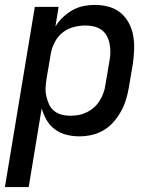

<svg xmlns="http://www.w3.org/2000/svg" viewBox="-27 -548 647 783"><path d="M-7 215 115 -520H212L199 -440Q212 -461 230 -478Q248 -495 269.5 -507Q291 -519 314 -523.5Q337 -528 360 -528Q389 -528 416.5 -520.5Q444 -513 464.5 -496Q485 -479 498 -455Q511 -431 516 -403.5Q521 -376 520 -347Q519 -318 515 -289L498 -189Q494 -165 486.5 -140.5Q479 -116 466 -93Q453 -70 435.5 -50Q418 -30 395 -16.5Q372 -3 346.5 2.5Q321 8 297 8Q269 8 243.5 1.5Q218 -5 197 -20.5Q176 -36 163 -58.5Q150 -81 143 -106L90 215ZM259 -76Q276 -76 293 -79Q310 -82 326.5 -90Q343 -98 356.5 -110Q370 -122 379.5 -137.5Q389 -153 395 -169.5Q401 -186 403 -203L420 -303Q423 -320 423 -337.5Q423 -355 419.5 -371.5Q416 -388 408 -402.5Q400 -417 386.5 -426.5Q373 -436 356 -440Q339 -444 322 -444Q298 -444 273 -437.5Q248 -431 228 -415Q208 -399 196 -375.5Q184 -352 180 -328L163 -228Q160 -210 159 -191.5Q158 -173 162 -155.5Q166 -138 173 -122.5Q180 -107 193.5 -96Q207 -85 224 -80.5Q241 -76 259 -76Z"/></svg>

Font: Iosevka Aile Medium Oblique
Style: Regular
Weight: 500
Italic angle: -9°
Designer: Belleve Invis
Foundry: Belleve Invis
Version: Version 31.1.0; ttfautohint (v1.8.4)